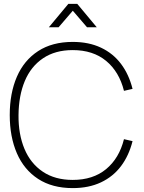

<svg xmlns="http://www.w3.org/2000/svg" viewBox="-20 -950 740 985"><path d="M230.5 -810 330.5 -930H376.5L476.5 -810H426.5L353.5 -895L280.5 -810ZM353 15Q248 15 175.5 -32.2Q103 -79.5 66.5 -164Q30 -248.5 30 -360Q30 -471.5 66.5 -556Q103 -640.5 175.5 -687.8Q248 -735 353 -735Q435.5 -735 498 -705.5Q560.5 -676 601 -622Q641.5 -568 660 -494L616 -484Q591.5 -582 524.5 -637.5Q457.5 -693 353 -693Q263 -693 200.8 -651Q138.5 -609 107.2 -534.2Q76 -459.5 75 -360Q74 -261.5 105.5 -186.2Q137 -111 199.8 -69Q262.5 -27 353 -27Q457.5 -27 524.5 -82.5Q591.5 -138 616 -236L660 -226Q641.5 -152 601 -98Q560.5 -44 498 -14.5Q435.5 15 353 15Z"/></svg>

Font: Manrope
Style: Regular
Weight: 400
Designer: Mikhail Sharanda
Foundry: Mikhail Sharanda
Version: Version 4.503